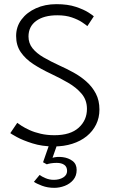

<svg xmlns="http://www.w3.org/2000/svg" viewBox="-20 -692 554 923"><path d="M251 -672Q306 -672 344.8 -659Q383.5 -646 405.5 -631.8Q427.5 -617.5 431 -613.5L400 -566.5Q392.5 -573 373.8 -585.5Q355 -598 325.5 -608.2Q296 -618.5 255.5 -618.5Q191 -618.5 154 -591.5Q117 -564.5 117 -516.5Q117 -484 136.5 -459.8Q156 -435.5 189.8 -416Q223.5 -396.5 266 -377Q299.5 -362 333.2 -343.5Q367 -325 395.2 -300Q423.5 -275 440.8 -242Q458 -209 458 -165.5Q458 -126 442 -93.5Q426 -61 396.8 -37.2Q367.5 -13.5 327.5 -0.8Q287.5 12 239.5 12Q182.5 12 136 -2.8Q89.5 -17.5 61 -33.2Q32.5 -49 29.5 -52L63 -101.5Q69 -96.5 84.2 -86.8Q99.5 -77 122.5 -66.5Q145.5 -56 175.8 -49Q206 -42 241.5 -42Q318.5 -42 358.2 -78Q398 -114 398 -168.5Q398 -211 372.5 -241.2Q347 -271.5 307 -294.5Q267 -317.5 223.5 -338Q177.5 -359.5 140 -384Q102.5 -408.5 80 -441Q57.5 -473.5 57.5 -519Q57.5 -563.5 83.2 -598Q109 -632.5 152.8 -652.2Q196.5 -672 251 -672ZM241 211Q209 211 182.2 201Q155.5 191 143 182L170.5 149Q180 156.5 198.8 164.5Q217.5 172.5 238.5 172.5Q265.5 172.5 284 161Q302.5 149.5 302.5 130Q302.5 110 289 100.5Q275.5 91 253 91Q237.5 91 224.2 93.2Q211 95.5 205 98L187 88L225 -21L258 -6L232.5 66.5Q254.5 60 281.8 63.5Q309 67 328.8 81.8Q348.5 96.5 348.5 125Q348.5 153.5 332.2 172.8Q316 192 291.2 201.5Q266.5 211 241 211Z"/></svg>

Font: League Spartan Thin Light
Style: Regular
Weight: 300
Version: Version 2.002